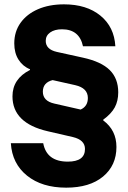

<svg xmlns="http://www.w3.org/2000/svg" viewBox="-20 -705 590 885"><path d="M285 160Q173.3 160 104.6 104.6Q35.8 49.2 30 -45H179.2Q195 40 292.5 40Q371.7 40 371.7 -18.3Q371.7 -60 315.8 -73.3L200 -100Q37.5 -137.5 37.5 -260.8Q37.5 -341.7 118.3 -382.5V-385.8Q85 -399.2 65.4 -430Q45.8 -460.8 45.8 -505Q45.8 -559.2 74.6 -599.6Q103.3 -640 155 -662.5Q206.7 -685 275 -685Q379.2 -685 442.9 -632.9Q506.7 -580.8 511.7 -491.7H362.5Q345.8 -570 265.8 -570Q231.7 -570 211.2 -555.4Q190.8 -540.8 190.8 -516.7Q190.8 -477.5 241.7 -465.8L362.5 -439.2Q446.7 -420.8 485.8 -382.1Q525 -343.3 525 -279.2Q525 -240 509.2 -210.4Q493.3 -180.8 455.8 -153.3V-150Q516.7 -105 516.7 -27.5Q516.7 57.5 455 108.8Q393.3 160 285 160ZM351.7 -200Q385 -215 385 -253.3Q385 -299.2 326.7 -312.5L222.5 -335.8Q177.5 -324.2 177.5 -282.5Q177.5 -239.2 230.8 -227.5Z"/></svg>

Font: Funnel Sans ExtraBold
Style: Regular
Weight: 800
Version: Version 1.000; Beta; Release 5; Build 24; ttfautohint (v1.8.